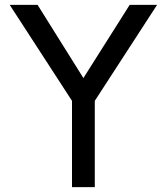

<svg xmlns="http://www.w3.org/2000/svg" viewBox="-20 -772 688 792"><path d="M277 0H371V-356L628 -752H515L324 -450L135 -752H20L277 -356Z"/></svg>

Font: Hibana 45 SubMedium
Style: Regular
Weight: 500
Width: 6
Designer: pygmalion
Foundry: ybstudio
Version: Version 2021.007;FEAKit 1.0